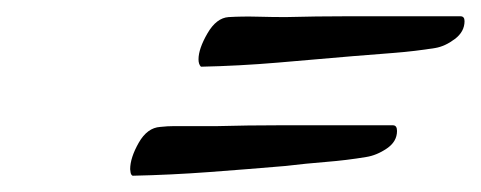

<svg xmlns="http://www.w3.org/2000/svg" viewBox="-20 -396 591 236"><path d="M227 -314Q224 -317 224 -323Q224 -336 235 -355Q246 -374 261 -375Q278 -376 296.5 -375.5Q315 -375 331 -375Q369 -376 406 -376Q443 -376 480 -376H546Q551 -376 551 -370Q551 -357 539 -348Q527 -339 515 -337Q490 -333 464.5 -331Q439 -329 414 -327Q368 -323 321 -319Q274 -315 227 -314ZM143 -180Q141 -181 140.5 -184Q140 -187 140 -188Q140 -202 150.5 -220.5Q161 -239 177 -240Q186 -241 194.5 -241Q203 -241 212 -241H248Q285 -242 321.5 -242Q358 -242 395 -242H463Q468 -242 468 -235Q468 -222 455.5 -213.5Q443 -205 430 -203Q406 -199 381 -197Q356 -195 331 -192Q284 -188 237 -184.5Q190 -181 143 -180Z"/></svg>

Font: My Soul
Style: Regular
Weight: 400
Designer: Robert E. Leuschke
Foundry: Robert E. Leuschke
Version: Version 1.010; ttfautohint (v1.8.4.7-5d5b)